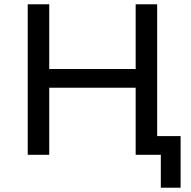

<svg xmlns="http://www.w3.org/2000/svg" viewBox="-20 -720 887 893"><path d="M209 0V-312H611V0H728V153H820V-87H711V-700H611V-399H209V-700H109V0Z"/></svg>

Font: Malon Grotesk Med
Style: Regular
Weight: 500
Designer: Julieta Ulanovsky
Foundry: Julieta Ulanovsky
Version: Version 7.200